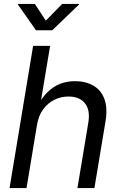

<svg xmlns="http://www.w3.org/2000/svg" viewBox="-20 -962 622 982"><path d="M168.9 -321.3 115.7 0H28.8L149.4 -727.5H236.3L183.1 -408.7H166Q190.9 -458.5 221.4 -489Q252 -519.5 287.4 -533.2Q322.8 -546.9 363.3 -546.9Q418 -546.9 457.3 -524.2Q496.6 -501.5 513.9 -455.8Q531.2 -410.2 519.5 -340.8L462.9 0H376L431.6 -334Q442.4 -398.4 414.8 -433.3Q387.2 -468.3 330.1 -468.3Q292 -468.3 258.1 -451.7Q224.1 -435.1 200.4 -402.6Q176.8 -370.1 168.9 -321.3ZM158.2 -941.9 214.4 -856.4 297.9 -941.9H384.8L383.8 -938.5L247.1 -807.1H164.1L71.8 -938.5L72.8 -941.9Z"/></svg>

Font: Inter 18pt
Style: Italic
Weight: 400
Italic angle: -9.3988°
Designer: Rasmus Andersson
Foundry: rsms
Version: Version 4.001;git-66647c0bb